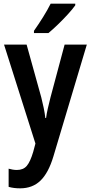

<svg xmlns="http://www.w3.org/2000/svg" viewBox="-20 -786 495 1046"><path d="M2 -543H125L205 -255Q212 -227 218 -198.5Q224 -170 227 -143H231Q234 -167 240.5 -195Q247 -223 255 -255L332 -543H453L271 66Q244 156 200.5 198Q157 240 90 240Q72 240 56.5 238Q41 236 27 232V133Q37 136 49 138Q61 140 72 140Q107 140 126 117.5Q145 95 161 41L173 -4ZM390 -757Q376 -737 350.5 -709Q325 -681 296 -653Q267 -625 244 -606H165V-618Q191 -655 215 -693.5Q239 -732 256 -766H390Z"/></svg>

Font: Noto Sans Devanagari Condensed SemiBold
Style: Regular
Weight: 600
Width: 3
Designer: Jelle Bosma - Monotype Design Team
Foundry: Monotype Imaging Inc.
Version: Version 2.004; ttfautohint (v1.8.4.7-5d5b)